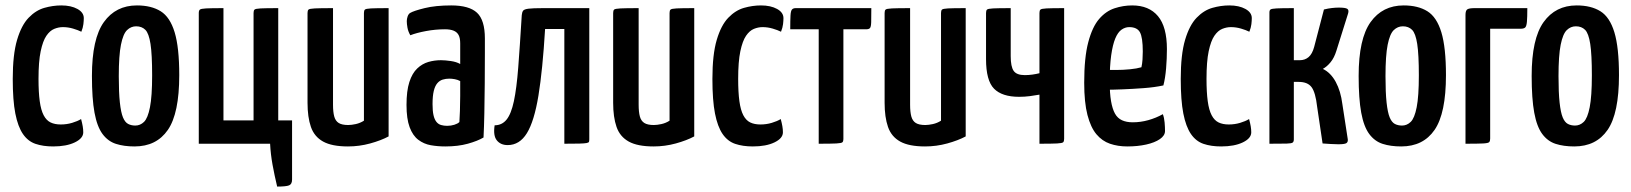

<svg xmlns="http://www.w3.org/2000/svg" viewBox="-20 -530 6014 708"><path d="M176 10Q139 10 111 0.5Q83 -9 64.5 -36Q46 -63 36.5 -111.5Q27 -160 27 -239Q27 -329 43 -383Q59 -437 85.5 -464.5Q112 -492 143.5 -501Q175 -510 206 -510Q242 -510 265.5 -497Q289 -484 289 -463Q289 -454 287.5 -441Q286 -428 280 -413Q268 -419 249.5 -424.5Q231 -430 212 -430Q196 -430 180 -423.5Q164 -417 151 -398Q138 -379 130 -341Q122 -303 122 -239Q122 -190 126.5 -157Q131 -124 141 -105Q151 -86 166.5 -78.5Q182 -71 204 -71Q226 -71 246 -77Q266 -83 279 -91Q283 -76 285 -64.5Q287 -53 287 -42Q287 -20 256 -5Q225 10 176 10Z M476 10Q437 10 407.5 0.5Q378 -9 358 -36Q338 -63 328.5 -114.5Q319 -166 319 -250Q319 -387 363 -448.5Q407 -510 485 -510Q538 -510 572.5 -488.5Q607 -467 624 -411Q641 -355 641 -253Q641 -112 599 -51Q557 10 476 10ZM479 -67Q497 -67 511 -80.5Q525 -94 533 -134.5Q541 -175 541 -252Q541 -329 535 -368Q529 -407 516 -420Q503 -433 482 -433Q463 -433 448.5 -419Q434 -405 426 -365Q418 -325 418 -249Q418 -189 422 -152Q426 -115 433.5 -97Q441 -79 452.5 -73Q464 -67 479 -67Z M1002 158Q992 116 985 77.5Q978 39 976 0H713V-482Q713 -491 717 -494.5Q721 -498 740 -499Q759 -500 804 -500V-86H915V-482Q915 -491 918.5 -494.5Q922 -498 941 -499Q960 -500 1006 -500V-86H1057V132Q1057 149 1046 153.5Q1035 158 1002 158Z M1263 10Q1204 10 1171.5 -8Q1139 -26 1126.5 -62Q1114 -98 1114 -151V-482Q1114 -491 1117.5 -494.5Q1121 -498 1141 -499Q1161 -500 1208 -500V-144Q1208 -117 1212.5 -100.5Q1217 -84 1229 -76.5Q1241 -69 1264 -69Q1276 -69 1292 -72.5Q1308 -76 1322 -85V-482Q1322 -491 1325.5 -494.5Q1329 -498 1348 -499Q1367 -500 1413 -500V-27Q1385 -12 1345 -1Q1305 10 1263 10Z M1622 10Q1594 10 1568.5 5.5Q1543 1 1522.5 -14.5Q1502 -30 1490.5 -61Q1479 -92 1479 -143Q1479 -195 1489.5 -227.5Q1500 -260 1518.5 -277.5Q1537 -295 1559.5 -301.5Q1582 -308 1606 -308Q1621 -308 1642 -305Q1663 -302 1677 -294Q1677 -294 1677 -307Q1677 -320 1677 -338Q1677 -356 1677 -370Q1677 -390 1671 -401Q1665 -412 1652.5 -417Q1640 -422 1621 -422Q1586 -422 1551 -415.5Q1516 -409 1493 -400Q1485 -414 1482.5 -428Q1480 -442 1480 -452Q1480 -460 1483 -469Q1486 -478 1492 -482Q1505 -490 1545.5 -500Q1586 -510 1644 -510Q1710 -510 1739 -483Q1768 -456 1768 -388V-337Q1768 -280 1767.5 -221.5Q1767 -163 1766 -112Q1765 -61 1763 -23Q1741 -10 1705 0Q1669 10 1622 10ZM1629 -66Q1643 -66 1655.5 -70Q1668 -74 1674 -80Q1675 -95 1676 -121Q1677 -147 1677 -176.5Q1677 -206 1677 -231Q1668 -236 1657 -238Q1646 -240 1637 -240Q1624 -240 1612.5 -236.5Q1601 -233 1592.5 -223Q1584 -213 1579.5 -194.5Q1575 -176 1575 -146Q1575 -121 1578.5 -105.5Q1582 -90 1589 -81Q1596 -72 1606.5 -69Q1617 -66 1629 -66Z M1852 5Q1826 5 1812 -12.5Q1798 -30 1804 -68Q1831 -68 1848 -89Q1865 -110 1875 -157Q1885 -204 1891 -281.5Q1897 -359 1904 -474Q1905 -485 1909 -490.5Q1913 -496 1929 -498Q1945 -500 1982 -500H2153V-17Q2153 -11 2152 -7.5Q2151 -4 2143 -2.5Q2135 -1 2116 -0.5Q2097 0 2061 0V-423H1990Q1981 -272 1965.5 -177.5Q1950 -83 1923 -39Q1896 5 1852 5Z M2390 10Q2331 10 2298.5 -8Q2266 -26 2253.5 -62Q2241 -98 2241 -151V-482Q2241 -491 2244.5 -494.5Q2248 -498 2268 -499Q2288 -500 2335 -500V-144Q2335 -117 2339.5 -100.5Q2344 -84 2356 -76.5Q2368 -69 2391 -69Q2403 -69 2419 -72.5Q2435 -76 2449 -85V-482Q2449 -491 2452.5 -494.5Q2456 -498 2475 -499Q2494 -500 2540 -500V-27Q2512 -12 2472 -1Q2432 10 2390 10Z M2756 10Q2719 10 2691 0.5Q2663 -9 2644.5 -36Q2626 -63 2616.5 -111.5Q2607 -160 2607 -239Q2607 -329 2623 -383Q2639 -437 2665.5 -464.5Q2692 -492 2723.5 -501Q2755 -510 2786 -510Q2822 -510 2845.5 -497Q2869 -484 2869 -463Q2869 -454 2867.5 -441Q2866 -428 2860 -413Q2848 -419 2829.5 -424.5Q2811 -430 2792 -430Q2776 -430 2760 -423.5Q2744 -417 2731 -398Q2718 -379 2710 -341Q2702 -303 2702 -239Q2702 -190 2706.5 -157Q2711 -124 2721 -105Q2731 -86 2746.5 -78.5Q2762 -71 2784 -71Q2806 -71 2826 -77Q2846 -83 2859 -91Q2863 -76 2865 -64.5Q2867 -53 2867 -42Q2867 -20 2836 -5Q2805 10 2756 10Z M2999 0V-422H2894Q2894 -456 2895 -473Q2896 -490 2900.5 -495Q2905 -500 2914 -500H3193Q3193 -465 3192.5 -448Q3192 -431 3188 -426.5Q3184 -422 3174 -422H3090V-17Q3090 -9 3086.5 -5.5Q3083 -2 3064 -1Q3045 0 2999 0Z M3391 10Q3332 10 3299.5 -8Q3267 -26 3254.5 -62Q3242 -98 3242 -151V-482Q3242 -491 3245.5 -494.5Q3249 -498 3269 -499Q3289 -500 3336 -500V-144Q3336 -117 3340.5 -100.5Q3345 -84 3357 -76.5Q3369 -69 3392 -69Q3404 -69 3420 -72.5Q3436 -76 3450 -85V-482Q3450 -491 3453.5 -494.5Q3457 -498 3476 -499Q3495 -500 3541 -500V-27Q3513 -12 3473 -1Q3433 10 3391 10Z M3813 0V-181Q3797 -178 3777.5 -175.5Q3758 -173 3738 -173Q3675 -173 3645.5 -203Q3616 -233 3616 -312V-482Q3616 -491 3619.5 -494.5Q3623 -498 3642 -499Q3661 -500 3707 -500V-323Q3707 -284 3718 -268.5Q3729 -253 3759 -253Q3773 -253 3787 -255Q3801 -257 3813 -260V-482Q3813 -491 3816.5 -494.5Q3820 -498 3839 -499Q3858 -500 3904 -500V-18Q3904 -9 3900.5 -5.5Q3897 -2 3878 -1Q3859 0 3813 0Z M4137 10Q4102 10 4073 0Q4044 -10 4023 -35Q4002 -60 3990 -106Q3978 -152 3978 -225Q3978 -318 3993 -374.5Q4008 -431 4033 -460Q4058 -489 4090 -499.5Q4122 -510 4155 -510Q4217 -510 4250 -470.5Q4283 -431 4283 -349Q4283 -314 4280 -278Q4277 -242 4270 -215Q4238 -208 4197 -205Q4156 -202 4118.5 -200.5Q4081 -199 4057 -199Q4033 -199 4033 -199L4035 -273Q4035 -273 4052 -272.5Q4069 -272 4095 -272Q4121 -272 4146.5 -274.5Q4172 -277 4189 -282Q4192 -295 4193 -310.5Q4194 -326 4194 -340Q4194 -392 4183.5 -411Q4173 -430 4144 -430Q4129 -430 4115.5 -420.5Q4102 -411 4092.5 -388Q4083 -365 4077.5 -326Q4072 -287 4072 -229Q4072 -186 4077 -157Q4082 -128 4091.5 -111Q4101 -94 4117.5 -86.5Q4134 -79 4157 -79Q4186 -79 4214.5 -87Q4243 -95 4268 -109Q4273 -96 4274.5 -78.5Q4276 -61 4276 -47Q4276 -30 4257 -17Q4238 -4 4206.5 3Q4175 10 4137 10Z M4483 10Q4446 10 4418 0.5Q4390 -9 4371.5 -36Q4353 -63 4343.5 -111.5Q4334 -160 4334 -239Q4334 -329 4350 -383Q4366 -437 4392.5 -464.5Q4419 -492 4450.5 -501Q4482 -510 4513 -510Q4549 -510 4572.5 -497Q4596 -484 4596 -463Q4596 -454 4594.5 -441Q4593 -428 4587 -413Q4575 -419 4556.5 -424.5Q4538 -430 4519 -430Q4503 -430 4487 -423.5Q4471 -417 4458 -398Q4445 -379 4437 -341Q4429 -303 4429 -239Q4429 -190 4433.5 -157Q4438 -124 4448 -105Q4458 -86 4473.5 -78.5Q4489 -71 4511 -71Q4533 -71 4553 -77Q4573 -83 4586 -91Q4590 -76 4592 -64.5Q4594 -53 4594 -42Q4594 -20 4563 -5Q4532 10 4483 10Z M4915 2Q4901 2 4887 1Q4873 0 4857 -1L4837 -136Q4831 -189 4816.5 -208.5Q4802 -228 4769 -228H4751V-16Q4751 -8 4747 -4.5Q4743 -1 4724.5 -0.5Q4706 0 4661 0V-484Q4661 -492 4665 -495Q4669 -498 4687.5 -499Q4706 -500 4751 -500V-308H4773Q4792 -308 4805.5 -319.5Q4819 -331 4826 -357L4862 -495Q4878 -499 4892 -500.5Q4906 -502 4917 -502Q4941 -502 4948 -497.5Q4955 -493 4951 -480L4908 -343Q4900 -317 4886.5 -300.5Q4873 -284 4858 -276Q4887 -262 4905.5 -228Q4924 -194 4930 -146L4950 -16Q4951 -6 4944.5 -2Q4938 2 4915 2Z M5147 10Q5108 10 5078.5 0.5Q5049 -9 5029 -36Q5009 -63 4999.5 -114.5Q4990 -166 4990 -250Q4990 -387 5034 -448.5Q5078 -510 5156 -510Q5209 -510 5243.5 -488.5Q5278 -467 5295 -411Q5312 -355 5312 -253Q5312 -112 5270 -51Q5228 10 5147 10ZM5150 -67Q5168 -67 5182 -80.5Q5196 -94 5204 -134.5Q5212 -175 5212 -252Q5212 -329 5206 -368Q5200 -407 5187 -420Q5174 -433 5153 -433Q5134 -433 5119.5 -419Q5105 -405 5097 -365Q5089 -325 5089 -249Q5089 -189 5093 -152Q5097 -115 5104.5 -97Q5112 -79 5123.5 -73Q5135 -67 5150 -67Z M5384 0V-475Q5384 -492 5391.5 -496Q5399 -500 5417 -500H5612Q5612 -466 5610.5 -449.5Q5609 -433 5604 -428.5Q5599 -424 5587 -424H5475V-19Q5475 -10 5471.5 -6Q5468 -2 5449 -1Q5430 0 5384 0Z M5785 10Q5746 10 5716.5 0.5Q5687 -9 5667 -36Q5647 -63 5637.5 -114.5Q5628 -166 5628 -250Q5628 -387 5672 -448.5Q5716 -510 5794 -510Q5847 -510 5881.5 -488.5Q5916 -467 5933 -411Q5950 -355 5950 -253Q5950 -112 5908 -51Q5866 10 5785 10ZM5788 -67Q5806 -67 5820 -80.5Q5834 -94 5842 -134.5Q5850 -175 5850 -252Q5850 -329 5844 -368Q5838 -407 5825 -420Q5812 -433 5791 -433Q5772 -433 5757.5 -419Q5743 -405 5735 -365Q5727 -325 5727 -249Q5727 -189 5731 -152Q5735 -115 5742.5 -97Q5750 -79 5761.5 -73Q5773 -67 5788 -67Z"/></svg>

Font: Yanone Kaffeesatz Medium
Style: Regular
Weight: 500
Designer: Yanone (Cyrillic: Daniel Pouzeot, Huerta Tipografica, and Cyreal)
Foundry: Yanone
Version: Version 2.003